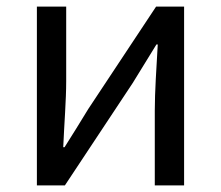

<svg xmlns="http://www.w3.org/2000/svg" viewBox="-20 -563 671 583"><path d="M92 0H177L383 -311C403 -344 434 -394 455 -428H459C455 -357 450 -284 450 -227V0H539V-543H454L248 -232C228 -199 197 -149 176 -116H172C175 -186 181 -259 181 -316V-543H92Z"/></svg>

Font: Noto Sans JP Regular
Style: Regular
Weight: 400
Designer: Ryoko NISHIZUKA (kana & ideographs); Paul D. Hunt (Latin, Greek & Cyrillic); Wenlong ZHANG (bopomofo); Sandoll Communica
Foundry: Adobe Systems Incorporated
Version: Version 1.004;PS 1.004;hotconv 1.0.82;makeotf.lib2.5.63406